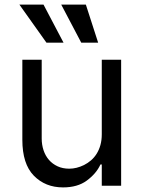

<svg xmlns="http://www.w3.org/2000/svg" viewBox="-20 -804 621 831"><path d="M160.5 -545.5V-204.5Q160.5 -177.6 168.5 -153.6Q176.5 -129.6 191.8 -112Q207 -94.5 229.2 -84.2Q251.4 -73.9 279.8 -73.9Q311.4 -73.9 343.8 -89.8Q360.1 -98 374.1 -110.1Q388.1 -122.2 398.4 -138.7Q408.7 -155.2 414.6 -176.1Q420.5 -197.1 420.5 -223V-545.5H504.3V0H420.5V-92.3H414.8Q405.5 -71.7 390.4 -54.3Q375.4 -36.9 355.1 -22Q315.3 7.1 252.8 7.1Q176.1 7.1 126.4 -43.7Q76.7 -94.5 76.7 -198.9V-545.5ZM351.6 -784.1 404.8 -619.3H331.7L245 -784.1ZM63.9 -784.1H168.3L255 -619.3H181.1Z"/></svg>

Font: Inter P
Style: Regular
Weight: 400
Designer: Rasmus Andersson
Foundry: rsms
Version: Version 3.018;git-588b23468